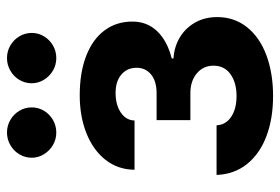

<svg xmlns="http://www.w3.org/2000/svg" viewBox="-145 -638 794 544"><g transform="rotate(-90 252.0 -366.0)"><path d="M252 -92.8Q289.6 -92.8 313.7 -109.9Q337.9 -127 337.9 -158.2Q337.9 -187 316.2 -205.3Q294.4 -223.6 259.8 -223.6H183.6V-319.3H259.8Q293.9 -319.3 313 -335Q332 -350.6 332 -376Q332 -402.8 312.7 -419.2Q293.5 -435.5 260.7 -435.5Q227.1 -435.5 205.1 -420.7Q183.1 -405.8 182.6 -381.8H43Q43.5 -428.7 71 -463.9Q98.6 -499 146.5 -518.1Q194.3 -537.1 253.9 -537.1Q317.9 -537.1 365 -519Q412.1 -501 437.5 -467.3Q462.9 -433.6 462.9 -387.7Q462.9 -346.2 435.5 -317.6Q408.2 -289.1 358.4 -276.4V-271.5Q391.1 -269.5 417.7 -253.7Q444.3 -237.8 460 -210.4Q475.6 -183.1 475.6 -147.5Q475.6 -99.1 447 -63.2Q418.5 -27.3 367.7 -8.3Q316.9 10.7 252 10.7Q188 10.7 138.2 -8.1Q88.4 -26.9 59.3 -63Q30.3 -99.1 28.3 -149.4H168.9Q170.4 -123 193.1 -107.9Q215.8 -92.8 252 -92.8ZM77.1 -672.9Q77.1 -691.9 86.7 -708Q96.2 -724.1 112.8 -733.6Q129.4 -743.2 148.4 -743.2Q168 -743.2 184.3 -733.6Q200.7 -724.1 210.2 -708Q219.7 -691.9 219.7 -672.9Q219.7 -654.3 210.2 -638.4Q200.7 -622.6 184.3 -613Q168 -603.5 148.4 -603.5Q129.4 -603.5 113 -613Q96.7 -622.6 86.9 -638.7Q77.1 -654.8 77.1 -672.9ZM288.1 -672.9Q288.1 -691.9 297.6 -708Q307.1 -724.1 323.7 -733.6Q340.3 -743.2 359.4 -743.2Q378.9 -743.2 395.3 -733.6Q411.6 -724.1 421.1 -708Q430.7 -691.9 430.7 -672.9Q430.7 -654.3 421.1 -638.4Q411.6 -622.6 395.3 -613Q378.9 -603.5 359.4 -603.5Q340.3 -603.5 324 -613Q307.6 -622.6 297.9 -638.7Q288.1 -654.8 288.1 -672.9Z"/></g></svg>

Font: Pretendard Std
Style: Bold
Weight: 700
Designer: Base glyphs from Inter by Rasmus Andersson; Hangeul glyphs from Noto Sans CJK(Source Han Sans) by Jang Soo-young and Kan
Foundry: Kil Hyung-jin
Version: Version 1.309